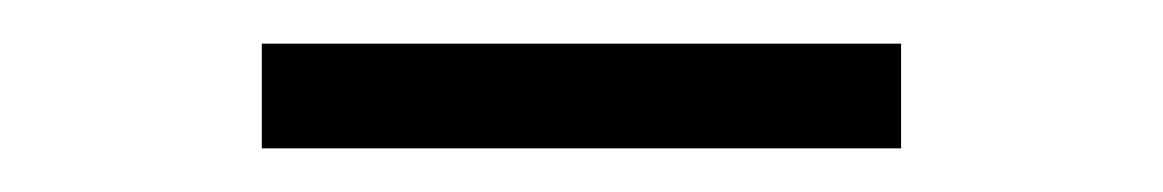

<svg xmlns="http://www.w3.org/2000/svg" viewBox="-20 -669 533 88"><path d="M100 -601H393V-649H100Z"/></svg>

Font: Abel
Style: Regular
Weight: 400
Designer: Matthew Desmond
Foundry: Matthew Desmond
Version: Version 1.002